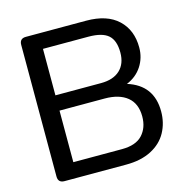

<svg xmlns="http://www.w3.org/2000/svg" viewBox="-101 -777 854 874"><g transform="rotate(-15 325.5 -340.0)"><path d="M67 -30V-650Q67 -680 97 -680H381Q479 -680 531 -631Q583 -582 583 -500Q583 -451 557.5 -412Q532 -373 486 -354Q604 -317 604 -193Q604 -139 580 -95Q556 -51 507 -25.5Q458 0 388 0H97Q67 0 67 -30ZM373 -388Q431 -388 462.5 -417.5Q494 -447 494 -500Q494 -557 465.5 -582Q437 -607 372 -607H158V-388ZM387 -73Q453 -73 484 -106.5Q515 -140 515 -193Q515 -254 477 -285Q439 -316 371 -316H158V-73Z"/></g></svg>

Font: Mitr Light
Style: Regular
Weight: 300
Designer: Thanarat Vachiruckul
Foundry: Cadson Demak
Version: Version 1.002